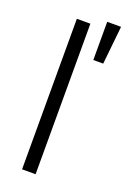

<svg xmlns="http://www.w3.org/2000/svg" viewBox="-147 -817 598 872"><g transform="rotate(20 152.5 -381.0)"><path d="M144.5 -727.5V0H79.1V-727.5ZM213.4 -577.1V-761.7H280.3L261.2 -577.1Z"/></g></svg>

Font: Inter 18pt Light
Style: Regular
Weight: 300
Designer: Rasmus Andersson
Foundry: rsms
Version: Version 4.001;git-66647c0bb